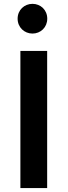

<svg xmlns="http://www.w3.org/2000/svg" viewBox="-20 -964 346 984"><path d="M84.5 -703.1V0H221.7V-703.1ZM70.3 -868.2C70.3 -823.7 105 -792 146.5 -792C188 -792 222.2 -823.7 222.2 -868.2C222.2 -913.1 188 -944.3 146.5 -944.3C105 -944.3 70.3 -913.1 70.3 -868.2Z"/></svg>

Font: Faust Sans Bold
Style: Regular
Weight: 700
Designer: Andreas Faust
Version: Version 1.003;Glyphs 3.1.2 (3151)